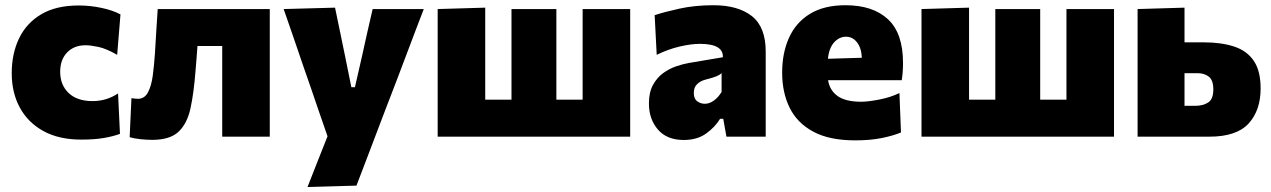

<svg xmlns="http://www.w3.org/2000/svg" viewBox="-20 -536 4986 753"><path d="M298.5 11.5Q211 11.5 150.2 -22Q89.5 -55.5 57.8 -114Q26 -172.5 26 -249Q26 -325.5 54.8 -385.5Q83.5 -445.5 141.8 -480Q200 -514.5 288.5 -514.5Q333.5 -514.5 377.5 -505.2Q421.5 -496 452.5 -479.5L439.5 -321Q396.5 -345.5 366 -352Q335.5 -358.5 315.5 -358.5Q270.5 -358.5 243.2 -330.2Q216 -302 216 -254.5Q216 -203 249.2 -171.2Q282.5 -139.5 343 -139.5Q397.5 -139.5 443 -169.5L450.5 -11Q423.5 -1 387 5.2Q350.5 11.5 298.5 11.5Z M577.5 12.5Q555.5 12.5 529.8 9.8Q504 7 488.5 2L495.5 -151Q503 -150 509.8 -149.2Q516.5 -148.5 521 -148.5Q547 -148.5 560.5 -174.2Q574 -200 579.2 -240.2Q584.5 -280.5 587.5 -324.5Q590 -370.5 593 -415.5Q596 -460.5 598.5 -500.5H1038V0H851.5V-355.5H754.5Q752.5 -329 750.5 -303Q748.5 -277 746.5 -254.5Q740 -170.5 727 -110.8Q714 -51 680 -19.2Q646 12.5 577.5 12.5Z M1186 197.5Q1205 149 1225 98.2Q1245 47.5 1264.5 -1.5Q1248 -49 1231.5 -96.8Q1215 -144.5 1199.5 -190.5L1168 -281Q1150 -334.5 1130.5 -390.8Q1111 -447 1092.5 -500.5L1294 -506Q1304 -457 1313.8 -410.5Q1323.5 -364 1333.5 -315L1358 -194H1372L1399.5 -314.5Q1410 -362 1420.2 -407.8Q1430.5 -453.5 1441.5 -500.5H1642Q1626.5 -460.5 1612.2 -422.8Q1598 -385 1580.8 -339.8Q1563.5 -294.5 1540 -232L1486 -91.5Q1450 4 1424.2 71Q1398.5 138 1378 192Z M1696.5 0V-500.5L1883 -506V-145H1986V-500.5H2162V-145H2265V-500.5H2451.5V0Z M2661.5 13Q2595.5 13 2560.2 -28Q2525 -69 2525 -130Q2525 -173.5 2540.5 -202.2Q2556 -231 2580.2 -248.8Q2604.5 -266.5 2631.5 -275.8Q2658.5 -285 2681.5 -289L2815 -311.5Q2817.5 -364 2725 -364Q2690.5 -364 2645.5 -353.5Q2600.5 -343 2555.5 -321L2547.5 -476.5Q2585 -489 2645 -502.2Q2705 -515.5 2778 -515.5Q2874.5 -515.5 2928.8 -472.8Q2983 -430 2983 -334V0H2829L2816.5 -70H2804Q2784.5 -37.5 2749.2 -12.2Q2714 13 2661.5 13ZM2744 -129Q2762.5 -129 2780 -141.8Q2797.5 -154.5 2810 -175.5V-249Q2802.5 -242 2790 -236.8Q2777.5 -231.5 2746 -223.5Q2727 -218.5 2714 -206Q2701 -193.5 2701 -171.5Q2701 -148.5 2714.5 -138.8Q2728 -129 2744 -129Z M3334 14.5Q3233 14.5 3169.8 -19.5Q3106.5 -53.5 3077 -113.2Q3047.5 -173 3047.5 -251Q3047.5 -328.5 3074.5 -388.2Q3101.5 -448 3156.8 -481.8Q3212 -515.5 3296 -515.5Q3403 -515.5 3462.2 -460.8Q3521.5 -406 3521.5 -289.5Q3521.5 -268.5 3520.2 -252.8Q3519 -237 3516.5 -221.5H3227.5Q3234.5 -180.5 3265.8 -158.8Q3297 -137 3357.5 -137Q3384 -137 3428 -145.5Q3472 -154 3507.5 -171L3513.5 -16.5Q3484 -4 3439 5.2Q3394 14.5 3334 14.5ZM3298 -392Q3271.5 -392 3251.5 -370Q3231.5 -348 3227 -305.5L3360 -309.5Q3358.5 -347.5 3341.2 -369.8Q3324 -392 3298 -392Z M3594 0V-500.5L3780.5 -506V-145H3883.5V-500.5H4059.5V-145H4162.5V-500.5H4349V0Z M4441.5 0V-500.5L4625.5 -506V-370H4699.5Q4770.5 -370 4820.8 -353.2Q4871 -336.5 4897.5 -297Q4924 -257.5 4924 -189Q4924 -103 4876.8 -51.5Q4829.5 0 4723 0ZM4625.5 -121H4668Q4698 -121 4718.2 -134Q4738.5 -147 4738.5 -185.5Q4738.5 -221.5 4721 -235.2Q4703.5 -249 4677 -249H4625.5Z"/></svg>

Font: Commissioner ExtraBold
Style: Regular
Weight: 800
Designer: Kostas Bartsokas
Foundry: Kostas Bartsokas
Version: Version 1.000; ttfautohint (v1.8.3)